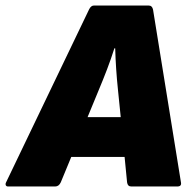

<svg xmlns="http://www.w3.org/2000/svg" viewBox="-54 -675 698 695"><path d="M-25 0Q-31 0 -33 -4.5Q-35 -9 -32 -15L268 -640Q275 -655 286 -655H484Q497 -655 500 -640L601 -15Q604 0 588 0H421Q408 0 406 -15L397 -107H204L166 -15Q159 0 146 0ZM303 -348 263 -251H383L373 -350Q369 -388 366.5 -425.5Q364 -463 363 -500H360Q348 -462 333.5 -424Q319 -386 303 -348Z"/></svg>

Font: Sofia Sans ExtraBlack
Style: Italic
Weight: 1000
Italic angle: -9°
Designer: Botio Nikoltchev, Ani Petrova
Foundry: lettersoup
Version: Version 4.100; ttfautohint (v1.8.4.7-5d5b)